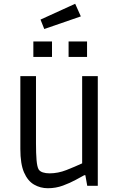

<svg xmlns="http://www.w3.org/2000/svg" viewBox="-20 -986 640 1019"><path d="M234 13Q194 13 160.5 -6.5Q127 -26 107.5 -71Q88 -116 88 -195V-582H171V-226Q171 -171 174 -136Q177 -101 185 -87Q192 -76 207.5 -71Q223 -66 243 -66Q288 -66 332.5 -83.5Q377 -101 416 -119V-582H499V0H443L433 -56H427Q412 -48 382 -31.5Q352 -15 314 -1Q276 13 234 13ZM157 -684V-766H256V-684ZM344 -684V-766H442V-684ZM215 -832 195 -882 379 -966 409 -899Z"/></svg>

Font: Ruda
Style: Regular
Weight: 400
Designer: Mariela Monsalve and Angelina Sanchez
Foundry: Mariela Monsalve and Angelina Sanchez
Version: Version 2.000